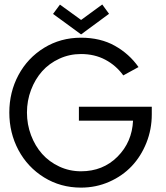

<svg xmlns="http://www.w3.org/2000/svg" viewBox="-20 -844 757 876"><path d="M222 -780.5 253.5 -823 350 -753 446.5 -823.5 477.5 -781 350 -687ZM340 -357H672.5V-322Q672.5 -254 648 -192.5Q623.5 -131 581 -86Q538.5 -41 478.2 -14.5Q418 12 349.5 12Q256.5 12 181.2 -34.5Q106 -81 64.2 -159.2Q22.5 -237.5 22.5 -330.5Q22.5 -423.5 64.2 -501.5Q106 -579.5 181.2 -625.8Q256.5 -672 349.5 -672Q438.5 -672 504.2 -635Q570 -598 612 -538L542.5 -500Q509.5 -545.5 460.5 -571.5Q411.5 -597.5 349.5 -597.5Q297 -597.5 250.8 -576.2Q204.5 -555 172.2 -518.8Q140 -482.5 121.5 -433.5Q103 -384.5 103 -330.5Q103 -276.5 121.5 -227.2Q140 -178 172.2 -141.8Q204.5 -105.5 250.8 -84Q297 -62.5 349.5 -62.5Q449.5 -62.5 516 -129Q582.5 -195.5 587 -293.5H340Z"/></svg>

Font: League Spartan
Style: Regular
Weight: 350
Foundry: The League of Moveable Type
Version: Version 2.002